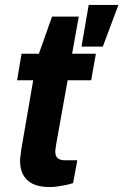

<svg xmlns="http://www.w3.org/2000/svg" viewBox="-20 -743 498 775"><path d="M181 12Q137 12 111 -1.5Q85 -15 73 -38.5Q61 -62 61 -93Q61 -102 62.5 -113Q64 -124 66 -140L114 -419H49L67 -526H137L190 -676H298L271 -526H367L348 -419H253L207 -162Q206 -156 204.5 -145.5Q203 -135 203 -131Q203 -114 212.5 -105Q222 -96 243 -96H292L275 -4Q264 0 247.5 3.5Q231 7 213.5 9.5Q196 12 181 12ZM309 -555 338 -723H458L395 -555Z"/></svg>

Font: Archivo SemiBold
Style: Bold Italic
Weight: 700
Italic angle: -10°
Version: Version 2.001